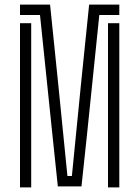

<svg xmlns="http://www.w3.org/2000/svg" viewBox="-20 -820 610 840"><path d="M233 -4.5 209.5 -228.5 155 -754.5H67.5V-800H199L234 -459.5L275 -50H294.5L335 -459L370 -800H502V-754.5H414.5L360.5 -230L336.5 -4.5ZM67.5 0V-718.5H116.5V-226.5V0ZM452.5 0V-226.5V-718.5H502V0Z"/></svg>

Font: Big Shoulders Stencil Text Thin ExtraLight
Style: Regular
Weight: 250
Version: Version 2.001